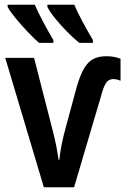

<svg xmlns="http://www.w3.org/2000/svg" viewBox="-20 -786 526 806"><path d="M427 -550Q445 -550 460 -547Q475 -544 486 -539V-447Q470 -454 456 -454Q436 -454 425 -437.5Q414 -421 404 -382L291 0H164L2 -543H123L202 -235Q210 -204 216 -174Q222 -144 226 -115H229Q234 -167 252 -236L295 -395Q310 -454 327 -488Q344 -522 367.5 -536Q391 -550 427 -550ZM292 -766Q303 -739 325.5 -697Q348 -655 370 -618V-606H313Q289 -625 261.5 -653Q234 -681 211 -709.5Q188 -738 179 -757V-766ZM126 -766Q157 -697 204 -618V-606H144Q123 -624 96 -652.5Q69 -681 45.5 -709.5Q22 -738 12 -757V-766Z"/></svg>

Font: Noto Sans Condensed SemiBold
Style: Regular
Weight: 600
Width: 3
Designer: Monotype Design Team
Foundry: Monotype Imaging Inc.
Version: Version 2.013; ttfautohint (v1.8.4.7-5d5b)